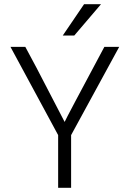

<svg xmlns="http://www.w3.org/2000/svg" viewBox="-20 -898 620 918"><path d="M335 -728H280L382 -878H463ZM320 0H258V-252L30 -674H101L154 -575L289 -315Q297 -334 479 -674H550L320 -252Z"/></svg>

Font: Hind Mysuru Light
Style: Regular
Weight: 300
Designer: Manushi Parikh, Hitesh Malaviya
Foundry: Indian Type Foundry
Version: Version 0.703;PS 1.0;hotconv 1.0.86;makeotf.lib2.5.63406